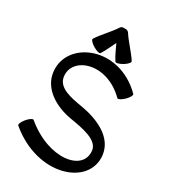

<svg xmlns="http://www.w3.org/2000/svg" viewBox="-294 -1349 1414 1583"><g transform="rotate(30 413.5 -557.5)"><path d="M342 -925C370 -968 390 -1016 413 -1062C435 -1016 455 -968 483 -925C489 -915 520 -923 552 -942C584 -961 604 -985 598 -995C555 -1062 496 -1118 453 -1185C445 -1197 429 -1203 413 -1200C396 -1203 380 -1197 373 -1185C330 -1118 270 -1062 227 -995C221 -985 242 -961 274 -942C306 -923 336 -915 342 -925ZM53 -68C391 216 811 72 777 -205C757 -363 590 -438 426 -466C317 -484 190 -506 177 -606C152 -785 436 -884 648 -672C656 -664 684 -679 711 -705C737 -731 752 -759 744 -768C459 -1053 46 -878 83 -594C102 -446 247 -360 400 -334C521 -314 670 -289 683 -195C708 -3 401 48 139 -172C130 -179 104 -162 80 -134C56 -105 44 -76 53 -68Z"/></g></svg>

Font: Nupuram Expanded Bold
Style: Regular
Weight: 700
Width: 7
Designer: Santhosh Thottingal (santhosh.thottingal@gmail.com)
Foundry: SMC
Version: Version 1.000